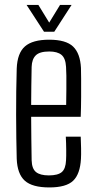

<svg xmlns="http://www.w3.org/2000/svg" viewBox="-20 -772 399 798"><path d="M185 7Q114 7 83 -21Q52 -49 49.5 -112Q48.5 -151 47.8 -197.8Q47 -244.5 47 -294.2Q47 -344 47.5 -393.2Q48 -442.5 49.5 -487Q52 -551.5 83.8 -579.2Q115.5 -607 184.5 -607Q254 -607 283.8 -578.5Q313.5 -550 316.5 -489.5Q317 -478 317.2 -444.8Q317.5 -411.5 317.2 -368.8Q317 -326 315.5 -286.5H109.5Q109.5 -242 110.2 -196.8Q111 -151.5 111.5 -106Q112.5 -70.5 129.8 -56.8Q147 -43 183 -43Q220.5 -43 236.8 -56.8Q253 -70.5 254.5 -106Q255.5 -121 255.2 -148.8Q255 -176.5 253.5 -204H315.5Q316.5 -184.5 317 -156.2Q317.5 -128 316.5 -112Q313 -48.5 284 -20.8Q255 7 185 7ZM109.5 -336H255Q255.5 -367.5 255.8 -399.8Q256 -432 255.8 -457.8Q255.5 -483.5 254.5 -494Q252.5 -530 235.5 -544Q218.5 -558 184.5 -558Q145 -558 128.8 -542Q112.5 -526 111.5 -494Q111 -456 110.2 -416.2Q109.5 -376.5 109.5 -336ZM163 -640 90.5 -751.5H139.5L184.5 -678L229.5 -751.5H277.5L205.5 -640Z"/></svg>

Font: Big Shoulders Text Thin Light
Style: Regular
Weight: 300
Version: Version 2.002